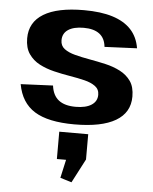

<svg xmlns="http://www.w3.org/2000/svg" viewBox="-57 -598 747 938"><g transform="rotate(5 316.5 -128.5)"><path d="M318 10Q189 10 122.5 -31.5Q56 -73 40 -163L198 -170Q204 -122 233.5 -99Q263 -76 317 -76Q367 -76 394.5 -94Q422 -112 422 -144Q422 -171 401.5 -186Q381 -201 348.5 -209Q316 -217 276.5 -223.5Q237 -230 197.5 -239.5Q158 -249 125.5 -266Q93 -283 72.5 -312.5Q52 -342 52 -389Q52 -468 119.5 -509Q187 -550 317 -550Q400 -550 457.5 -532Q515 -514 548.5 -478Q582 -442 591 -387L432 -380Q428 -422 400.5 -443Q373 -464 323 -464Q274 -464 247 -446Q220 -428 220 -394Q220 -367 240 -352Q260 -337 292.5 -328.5Q325 -320 364.5 -313Q404 -306 443.5 -297Q483 -288 516 -271Q549 -254 569 -225.5Q589 -197 589 -150Q589 -71 520 -30.5Q451 10 318 10ZM390 52V176L329 293L273 276L310 110L369 186H248V52Z"/></g></svg>

Font: Pathway Extreme 72pt
Style: Bold
Weight: 700
Designer: Eduardo Rodriguez Tunni
Foundry: Eduardo Rodriguez Tunni
Version: Version 1.001;gftools[0.9.26]